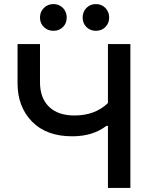

<svg xmlns="http://www.w3.org/2000/svg" viewBox="-20 -921 751 941"><path d="M619 0H509V-304H501Q435 -253 334 -253Q207 -253 136.5 -325.5Q66 -398 66 -513V-705H176V-518Q176 -441 220 -398Q264 -355 345 -355Q446 -355 509 -416V-705H619ZM288.5 -788.5Q270 -770 242 -770Q214 -770 195 -788.5Q176 -807 176 -835Q176 -863 195 -882Q214 -901 242 -901Q270 -901 288.5 -882Q307 -863 307 -835Q307 -807 288.5 -788.5ZM496.5 -788.5Q478 -770 450 -770Q422 -770 403.5 -788.5Q385 -807 385 -835Q385 -863 403.5 -882Q422 -901 450 -901Q478 -901 496.5 -882Q515 -863 515 -835Q515 -807 496.5 -788.5Z"/></svg>

Font: Manrope Medium
Style: Medium
Weight: 500
Designer: Mikhail Sharanda
Foundry: Mikhail Sharanda
Version: Version 4.000;hotconv 1.0.109;makeotfexe 2.5.65596